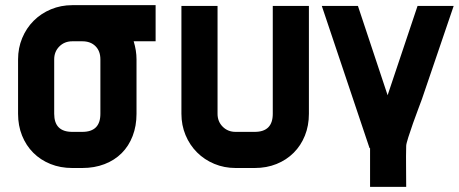

<svg xmlns="http://www.w3.org/2000/svg" viewBox="-20 -651 1778 744"><path d="M583 -631V-491H498Q509 -455 509 -421V-210Q509 -163 494 -124Q479 -85 451.5 -57.5Q424 -30 385 -15Q346 0 299 0H260Q214 0 175.5 -15.5Q137 -31 109 -59Q81 -87 65.5 -125.5Q50 -164 50 -210V-421Q50 -465 66 -503.5Q82 -542 110.5 -570.5Q139 -599 177.5 -615Q216 -631 260 -631ZM369 -210V-421Q369 -453 350 -472Q331 -491 299 -491H260Q230 -491 210 -471Q190 -451 190 -421V-210Q190 -140 260 -140H299Q369 -140 369 -210Z M1177 -210Q1177 -164 1161.5 -125.5Q1146 -87 1118 -59Q1090 -31 1051.5 -15.5Q1013 0 967 0H893Q849 0 810.5 -16Q772 -32 743.5 -60.5Q715 -89 699 -127.5Q683 -166 683 -210V-628H823V-210Q823 -180 843 -160Q863 -140 893 -140H967Q1037 -140 1037 -210V-628H1177Z M1554 73H1414V-77H1412L1227 -628H1367L1482 -282L1598 -628H1738L1615 -267Q1611 -256 1601 -229.5Q1591 -203 1580.5 -173.5Q1570 -144 1562 -118.5Q1554 -93 1554 -86Q1553 -46 1553.5 -6.5Q1554 33 1554 73Z"/></svg>

Font: CAT North
Style: Regular
Weight: 400
Designer: Peter Wiegel
Foundry: Peter Wiegel
Version: Version 1.000